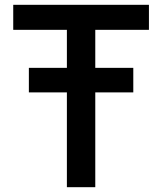

<svg xmlns="http://www.w3.org/2000/svg" viewBox="-20 -778 654 798"><path d="M376 -654V-496H534V-394H376V0H258V-394H100V-496H258V-654H35V-758H599V-654Z"/></svg>

Font: Biryani SemiBold
Style: Regular
Weight: 600
Designer: Dan Reynolds and Mathieu Réguer
Foundry: Dan Reynolds and Mathieu Réguer
Version: Version 1.004; ttfautohint (v1.1) -l 5 -r 5 -G 72 -x 0 -D la